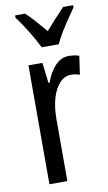

<svg xmlns="http://www.w3.org/2000/svg" viewBox="-87 -810 482 854"><g transform="rotate(-10 153.5 -383.0)"><path d="M249 -547Q273 -547 295 -540L283 -456Q266 -463 243 -463Q215 -463 192.5 -439Q170 -415 158 -374Q146 -333 146 -280V0H65V-537H128L139 -445H144Q161 -492 187.5 -519.5Q214 -547 249 -547ZM137 -606Q121 -639 96 -680Q71 -721 45 -756V-766H90Q109 -749 131.5 -723.5Q154 -698 176 -672Q202 -702 219.5 -721Q237 -740 262 -766H307V-756Q285 -725 257.5 -683Q230 -641 214 -606Z"/></g></svg>

Font: Noto Sans Sinhala UI ExtraCondensed
Style: Regular
Weight: 400
Width: 2
Designer: Jelle Bosma - Monotype Design Team
Foundry: Monotype Imaging Inc.
Version: Version 2.006; ttfautohint (v1.8.4.7-5d5b)